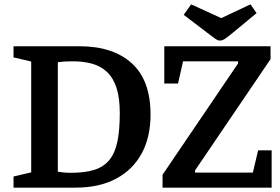

<svg xmlns="http://www.w3.org/2000/svg" viewBox="-20 -860 1282 880"><path d="M42 0V-51L123 -70V-578L42 -597V-648H344Q498 -648 584 -570Q670 -492 670 -335Q670 -231 629 -156Q588 -81 511 -40.5Q434 0 327 0ZM306 -68Q369 -68 412 -81.5Q455 -95 481 -126.5Q507 -158 518 -210.5Q529 -263 529 -341Q529 -413 513.5 -459Q498 -505 469 -531.5Q440 -558 400.5 -568.5Q361 -579 313 -579Q293 -579 276.5 -578Q260 -577 245 -575V-73Q255 -71 272 -69.5Q289 -68 306 -68ZM725 0V-59L1071 -569V-579H819L796 -477H733V-648H1220V-589L874 -79V-69H1139L1163 -171H1225V0ZM988 -674Q978 -674 963.5 -684.5Q949 -695 927 -712L822 -792L856 -840L994 -777L1128 -840L1156 -800L1051 -713Q1028 -694 1014 -684Q1000 -674 988 -674Z"/></svg>

Font: Faustina Light SemiBold
Style: Regular
Weight: 600
Version: Version 1.200